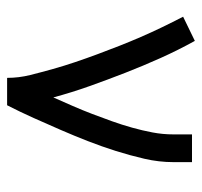

<svg xmlns="http://www.w3.org/2000/svg" viewBox="-34 -534 568 540"><g transform="rotate(90 250.0 -264.0)"><path d="M199 0Q199 -33 191 -65Q183 -97 174 -129Q165 -161 154.5 -192Q144 -223 132.5 -254Q121 -285 109 -315.5Q97 -346 84 -376Q71 -406 56.5 -436Q42 -466 27 -495L95 -528Q121 -481 143 -432Q165 -383 184.5 -333Q204 -283 222 -232.5Q240 -182 254 -130Q266 -157 278 -184.5Q290 -212 300.5 -239.5Q311 -267 321 -295Q331 -323 339 -351.5Q347 -380 352.5 -409Q358 -438 358 -468V-520H436V-468Q436 -427 426.5 -386Q417 -345 404.5 -305.5Q392 -266 377 -227.5Q362 -189 345.5 -151Q329 -113 312 -75Q295 -37 276 0Z"/></g></svg>

Font: Iosevka Algr
Style: Regular
Weight: 400
Monospace: yes
Designer: Belleve Invis
Foundry: Belleve Invis
Version: Version 26.0.2; ttfautohint (v1.8.3)